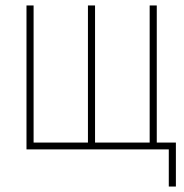

<svg xmlns="http://www.w3.org/2000/svg" viewBox="-20 -547 675 703"><path d="M598 136H624V-25H554V-527H528V-25H328V-527H302V-25H103V-527H77V0H598Z"/></svg>

Font: Noto Sans Condensed Thin
Style: Regular
Weight: 100
Width: 3
Designer: Monotype Design Team
Foundry: Monotype Imaging Inc.
Version: Version 2.013